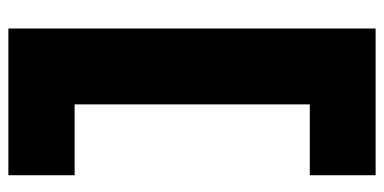

<svg xmlns="http://www.w3.org/2000/svg" viewBox="-249 -511 916 458"><g transform="rotate(90 209.0 -282.0)"><path d="M48 156H398V-2H229V-563H398V-720H48Z"/></g></svg>

Font: Fixel Text Black
Style: Regular
Weight: 900
Width: 4
Designer: AlfaBravo + MacPaw
Foundry: Kyrylo Tkachov, Marchela Mozhyna, Serhii Makarenko, Maria Weinstein, Zakhar Kryvoshyya
Version: Version 1.211